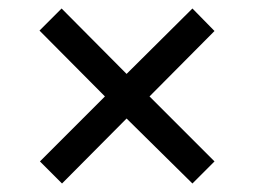

<svg xmlns="http://www.w3.org/2000/svg" viewBox="-20 -473 600 452"><path d="M126 -41 278 -194 433 -41 485 -93 332 -246 485 -400 433 -453 278 -299 125 -453 73 -401 227 -246 74 -93Z"/></svg>

Font: HK Grotesk
Style: Italic
Weight: 400
Italic angle: -16°
Designer: Alfredo Marco Pradil
Foundry: Hanken Design Co.
Version: Version 3.001;FEAKit 1.0